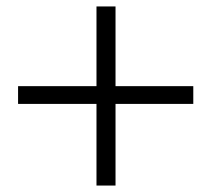

<svg xmlns="http://www.w3.org/2000/svg" viewBox="-20 -662 655 595"><path d="M579 -395H338V-642H279V-395H36V-340H279V-87H338V-340H579Z"/></svg>

Font: Noto Serif CJK JP Black
Style: Regular
Weight: 900
Designer: Ryoko NISHIZUKA 西塚涼子 (kana & ideographs); Frank Grießhammer (Latin, Greek & Cyrillic); Wenlong ZHANG 张文龙 (bopomofo); San
Foundry: Adobe Systems Incorporated
Version: Version 1.001;PS 1.001;hotconv 16.6.54;makeotf.lib2.5.65590